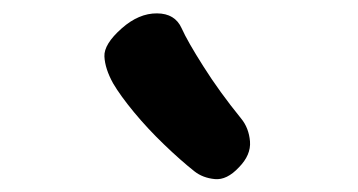

<svg xmlns="http://www.w3.org/2000/svg" viewBox="-20 -891 541 290"><path d="M341 -638.4Q322.7 -618.7 304.4 -620.5Q286.2 -622.3 273.7 -632.2Q252.6 -648.9 227.9 -672.7Q203.2 -696.4 182.4 -721.5Q161.7 -746.6 150.9 -765Q138.6 -787.1 137.7 -805.7Q136.8 -824.3 164 -848.3Q189.7 -871 217.1 -870.8Q244.4 -870.7 254.4 -848.2Q263.1 -828.7 287.3 -790.6Q311.4 -752.4 344.1 -712.1Q355.9 -697.8 357.6 -677.4Q359.2 -657 341 -638.4Z"/></svg>

Font: Playpen Sans Deva
Style: Regular
Weight: 400
Designer: Pooja Saxena, Gunjan Panchal, Laura Meseguer, Veronika Burian, José Scaglione
Foundry: TypeTogether
Version: Version 2.000